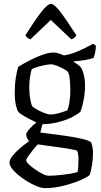

<svg xmlns="http://www.w3.org/2000/svg" viewBox="-20 -771 520 991"><path d="M200 -130H199L188 -87Q196 -86 222.5 -82.5Q249 -79 284.5 -74.5Q320 -70 355 -64Q390 -58 416.5 -51Q443 -44 451 -35Q460 -10 460 20Q460 49 455 80.5Q450 112 443 132Q430 144 392.5 160Q355 176 307 188Q259 200 212 200Q192 200 161.5 186.5Q131 173 100.5 152Q70 131 49.5 108.5Q29 86 29 68Q29 53 45 33Q61 13 84.5 -7Q108 -27 130 -42Q125 -48 120 -58.5Q115 -69 115 -77Q115 -87 133 -106.5Q151 -126 168 -139Q151 -147 130.5 -157.5Q110 -168 94.5 -178Q79 -188 75 -193Q67 -205 61.5 -231Q56 -257 56 -288Q56 -334 61.5 -369Q67 -404 74 -426Q85 -433 106.5 -445Q128 -457 155 -470Q182 -483 209 -491.5Q236 -500 258 -500Q270 -500 287 -494Q304 -488 310 -485Q338 -489 367.5 -500.5Q397 -512 421.5 -524.5Q446 -537 461 -545L475 -535Q475 -518 471 -500Q467 -482 463 -472Q446 -466 418 -461Q390 -456 362 -455V-451Q373 -444 384 -436Q395 -428 403 -414Q410 -398 414.5 -376Q419 -354 419 -333Q419 -295 412 -257Q405 -219 396 -196Q385 -184 357 -169Q329 -154 288.5 -142.5Q248 -131 200 -130ZM242 -180Q254 -180 272 -184Q290 -188 306 -193.5Q322 -199 327 -201Q334 -215 338.5 -243.5Q343 -272 343 -303Q343 -335 340 -363Q337 -391 331 -399Q327 -405 310 -414.5Q293 -424 274 -431.5Q255 -439 244 -439Q232 -439 211.5 -435Q191 -431 172 -425Q153 -419 144 -414Q139 -400 135 -374Q131 -348 131 -324Q131 -286 136.5 -257Q142 -228 147 -222Q152 -216 170 -206Q188 -196 208.5 -188Q229 -180 242 -180ZM231 136Q250 136 279.5 133.5Q309 131 337 126.5Q365 122 380 117Q383 107 384 84.5Q385 62 385 49Q385 23 378 7Q376 5 356.5 1Q337 -3 309.5 -7Q282 -11 253.5 -15Q225 -19 203 -22Q181 -25 175 -26Q162 -12 148 5.5Q134 23 124.5 37Q115 51 115 56Q115 64 128.5 77Q142 90 161.5 103.5Q181 117 200 126.5Q219 136 231 136ZM137 -568Q127 -571 120 -577.5Q113 -584 111 -589Q161 -668 193.5 -709.5Q226 -751 243 -751Q260 -751 292 -709Q324 -667 374 -589Q372 -584 365 -577.5Q358 -571 348 -568L242 -668Z"/></svg>

Font: Texturina 72pt
Style: Regular
Weight: 400
Designer: Guillermo Torres Carreño
Foundry: Omnibus-Type
Version: Version 1.002; ttfautohint (v1.8.3)